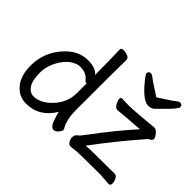

<svg xmlns="http://www.w3.org/2000/svg" viewBox="-145 -1019 1327 1327"><g transform="rotate(45 518.5 -355.5)"><path d="M214 -48Q283 -48 347 -117Q411 -186 411 -276V-367L412 -369Q412 -371 408 -371Q399 -371 393 -378Q362 -422 300 -422Q271 -422 239 -402.5Q207 -383 183 -349Q130 -274 130 -196Q130 -118 155 -83Q180 -48 214 -48ZM213 24Q144 24 97 -31Q50 -86 50 -186Q50 -306 127.5 -399Q205 -492 305 -492Q384 -492 411 -453Q411 -593 407 -699Q407 -715 431 -715Q450 -715 470.5 -706.5Q491 -698 491 -681Q489 -592 489 -185Q489 -143 498 -102.5Q507 -62 522 -42Q525 -36 525 -28Q525 -18 509.5 0Q494 18 477 18Q449 18 431.5 -36Q414 -90 414 -96Q342 24 213 24ZM639 16Q625 16 614 -1.5Q603 -19 603 -34Q603 -47 607 -57Q611 -67 623 -75Q635 -83 659 -116Q782 -282 896 -408Q721 -395 693 -391Q669 -391 653 -428Q646 -443 646 -455Q646 -471 660 -471Q687 -469 724 -469Q752 -469 761 -470Q917 -481 954 -487Q982 -487 1003 -452Q1012 -439 1012 -429Q1012 -416 998 -408.5Q984 -401 979 -395Q829 -223 711 -62Q748 -66 825 -66Q975 -66 991 -67Q1007 -67 1017 -46.5Q1027 -26 1027 -9Q1027 13 1010 13Q969 9 929 7Q704 7 677 11.5Q650 16 639 16ZM820 -563Q763 -563 667 -689Q654 -706 654 -713Q654 -735 678 -735Q688 -735 704 -721.5Q720 -708 754 -686.5Q788 -665 820 -644Q852 -665 885.5 -686.5Q919 -708 935 -721.5Q951 -735 961 -735Q985 -735 985 -713Q985 -693 896 -608Q882 -594 866.5 -578.5Q851 -563 820 -563Z"/></g></svg>

Font: LXGW WenKai Lite
Style: Bold
Weight: 700
Designer: LXGW / Fontworks Inc.
Foundry: LXGW / Fontworks Inc.
Version: Version 1.330;April 28, 2024